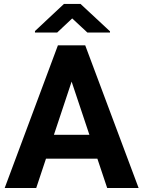

<svg xmlns="http://www.w3.org/2000/svg" viewBox="-20 -937 714 957"><path d="M160.6 0H3.4L268.6 -710.9H367.2L354.5 -583ZM319.3 -583 305.2 -710.9H404.8L670.9 0H514.2ZM508.3 -146H129.4V-265.1H508.3ZM528.3 -780.8V-774.9H415.5L339.8 -845.2L265.1 -774.9H154.3V-782.2L298.8 -917.5H381.3Z"/></svg>

Font: Heebo
Style: Bold
Weight: 700
Designer: Oded Ezer
Foundry: Ezer Type House
Version: Version 3.100